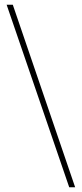

<svg xmlns="http://www.w3.org/2000/svg" viewBox="-20 -720 345 810"><path d="M297 70H272L8 -700H34Z"/></svg>

Font: Arapey Thin-Display
Style: Regular
Weight: 100
Designer: Eduardo Rodriguez Tunni
Foundry: Eduardo Rodriguez Tunni
Version: Version 4.000